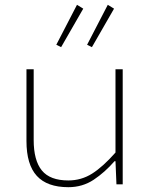

<svg xmlns="http://www.w3.org/2000/svg" viewBox="-20 -766 640 798"><path d="M264 12Q176 12 133 -35Q90 -82 90 -180V-478H120V-184Q120 -99 154 -57.5Q188 -16 264 -16Q318 -16 363 -44.5Q408 -73 460 -132V-478H490V0H464L460 -96H456Q416 -50 369.5 -19Q323 12 264 12ZM234 -570 214 -580 300 -746 326 -730ZM362 -570 342 -580 428 -746 454 -730Z"/></svg>

Font: Source Code Pro ExtraLight
Style: Regular
Weight: 200
Monospace: yes
Designer: Paul D. Hunt, Teo Tuominen
Foundry: Adobe
Version: Version 1.026;hotconv 1.1.0;makeotfexe 2.6.0